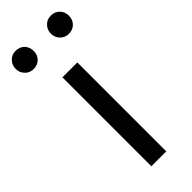

<svg xmlns="http://www.w3.org/2000/svg" viewBox="-277 -798 829 829"><g transform="rotate(-45 137.5 -383.5)"><path d="M92 -543H183V0H92ZM-9 -672Q-25 -688 -25 -711Q-25 -735 -9 -751Q6 -767 30 -767Q54 -767 70 -751Q85 -735 85 -711Q85 -688 70 -672Q54 -656 30 -656Q6 -656 -9 -672ZM206 -672Q190 -688 190 -711Q190 -735 206 -751Q221 -767 245 -767Q269 -767 285 -751Q300 -735 300 -711Q300 -688 285 -672Q269 -656 245 -656Q221 -656 206 -672Z"/></g></svg>

Font: Source Han Sans K Regular
Style: Regular
Weight: 400
Designer: Ryoko NISHIZUKA  (kana & ideographs); Paul D. Hunt (Latin, Greek & Cyrillic); Wenlong ZHANG  (bopomofo); Sandoll Communi
Foundry: Adobe Systems Incorporated
Version: Version 1.00 July 18, 2014, initial release